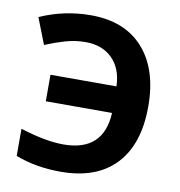

<svg xmlns="http://www.w3.org/2000/svg" viewBox="-82 -799 827 884"><g transform="rotate(10 331.5 -357.0)"><path d="M270 -598.1Q221.7 -598.1 175 -584.5Q128.4 -570.8 83 -551.8L35.2 -673.8Q148.4 -724.1 272.9 -724.1Q431.6 -724.1 518.3 -626.7Q605 -529.3 605 -356Q605 -179.2 515.9 -84.7Q426.8 9.8 258.8 9.8Q143.1 9.8 47.9 -26.9V-153.8Q166.5 -116.2 250 -116.2Q343.3 -116.2 392.3 -161.6Q441.4 -207 445.8 -297.9H136.2V-421.9H444.8Q441.9 -504.9 395 -551.5Q348.1 -598.1 270 -598.1Z"/></g></svg>

Font: Zoram GWebM
Style: Bold
Weight: 700
Foundry: Ascender Corporation
Version: Version 1.000